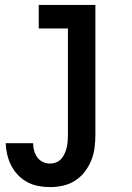

<svg xmlns="http://www.w3.org/2000/svg" viewBox="-20 -540 540 783"><path d="M184 223Q160 223 136.5 218.5Q113 214 92 203Q71 192 54 174.5Q37 157 26 135.5Q15 114 9.5 90.5Q4 67 3 44H115Q115 59 119 74Q123 89 132 101.5Q141 114 155 120.5Q169 127 184 127Q197 127 209.5 122Q222 117 230.5 107Q239 97 244 85.5Q249 74 252 61.5Q255 49 256 36Q257 23 257 10V-424H138V-520H369V10Q369 37 365.5 63.5Q362 90 352 114.5Q342 139 325.5 160.5Q309 182 286.5 196.5Q264 211 237.5 217Q211 223 184 223Z"/></svg>

Font: Iosevka SS08 Regular
Style: Bold
Weight: 700
Monospace: yes
Designer: Belleve Invis
Foundry: Belleve Invis
Version: Version 16.3.4; ttfautohint (v1.8.4)